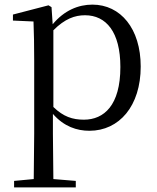

<svg xmlns="http://www.w3.org/2000/svg" viewBox="-20 -551 678 831"><path d="M367 15C496 15 589 -92 589 -263C589 -427 502 -531 380 -531C319 -531 258 -506 208 -446L203 -520L190 -528L36 -488V-462L125 -458C127 -408 128 -355 128 -287V27L126 224L41 232V260H308V232L211 224L209 27V-58C257 -3 313 15 367 15ZM211 -420C261 -470 304 -485 348 -485C439 -485 501 -413 501 -261C501 -95 430 -33 343 -33C294 -33 254 -46 211 -88Z"/></svg>

Font: Source Han Serif CN
Style: Regular
Weight: 400
Designer: Ryoko NISHIZUKA 西塚涼子 (kana & ideographs); Frank Grießhammer (Latin, Greek & Cyrillic); Wenlong ZHANG 张文龙 (bopomofo); San
Foundry: Adobe
Version: Version 2.003;hotconv 1.1.1;makeotfexe 2.6.0